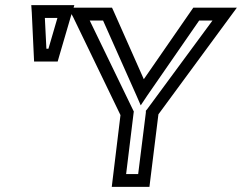

<svg xmlns="http://www.w3.org/2000/svg" viewBox="-20 -704 944 749"><path d="M809 -624 554 -278 549 -272V-265L519 -25H472L501 -262L502 -269L499 -275L330 -624H382L512 -332L529 -293L555 -332L757 -624H809ZM211 -485 259 -649 266 -636 450 -255 419 0 416 25H441H538H563L566 0L598 -258L876 -636L904 -674H860H749H734L725 -661L541 -395L423 -661L417 -674H403H292H267L270 -684H240H132H102L104 -655L112 -485L113 -464H134H184H205L211 -485ZM169 -514H161L155 -634H204L169 -514Z"/></svg>

Font: Gamestation Text Outline
Style: Italic
Weight: 400
Designer: Jonas Hecksher
Foundry: Jonas Hecksher, Playtypeª, e-types AS
Version: Version 1.003